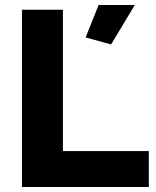

<svg xmlns="http://www.w3.org/2000/svg" viewBox="-20 -749 625 769"><path d="M520 -729H375L323 -599L425 -571ZM576 0V-144H232V-710H68V0Z"/></svg>

Font: Raleway
Style: ExtraBold
Weight: 800
Designer: Matt McInerney, Pablo Impallari, Rodrigo Fuenzalida
Foundry: Matt McInerney, Pablo Impallari, Rodrigo Fuenzalida
Version: Version 3.000